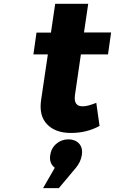

<svg xmlns="http://www.w3.org/2000/svg" viewBox="-20 -684 598 999"><path d="M153.8 -400.9 169.9 -514.2H245.1L267.1 -664.1H439L417 -515.1H558.1L542 -400.9H400.9L370.1 -189.9Q365.7 -159.2 376.5 -144.5Q387.2 -129.9 412.1 -130.9Q436 -130.9 481 -148.9L498 -28.8Q431.2 7.8 349.1 7.8Q268.6 7.8 225.3 -36.9Q182.1 -81.5 193.8 -163.1L229 -400.9ZM204.1 294.9 265.1 189Q234.9 165.5 241.2 124Q246.1 87.4 272.9 64.2Q299.8 41 335.9 41Q370.6 41 391.1 62.7Q411.6 84.5 405.8 123Q399.9 159.2 375 189L286.1 294.9Z"/></svg>

Font: Trueno
Style: Bold Italic
Weight: 700
Designer: Julieta Ulanovsky
Foundry: Julieta Ulanovsky
Version: Version 3.001b | FøM Fix